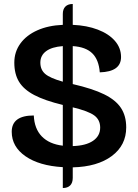

<svg xmlns="http://www.w3.org/2000/svg" viewBox="-20 -833 692 966"><path d="M346 9V62Q346 87 333 100Q320 113 296 113V8Q177 1 108 -47Q39 -95 39 -170Q39 -252 150 -252Q153 -185 190.5 -146.5Q228 -108 296 -100V-305Q205 -327 152 -355Q99 -383 75.5 -422Q52 -461 52 -518Q52 -572 82.5 -614Q113 -656 168 -680.5Q223 -705 296 -708V-763Q296 -787 309 -800Q322 -813 346 -813V-708Q417 -705 472 -684Q527 -663 558 -627.5Q589 -592 589 -546Q589 -472 482 -469Q477 -533 444 -565Q411 -597 346 -601V-410Q446 -387 504 -358.5Q562 -330 588.5 -290Q615 -250 615 -192Q615 -102 542.5 -48Q470 6 346 9ZM296 -422V-601Q241 -597 212 -575.5Q183 -554 183 -518Q183 -482 207.5 -461Q232 -440 296 -422ZM484 -191Q484 -230 454.5 -252Q425 -274 346 -293V-98Q412 -100 448 -124.5Q484 -149 484 -191Z"/></svg>

Font: K2D
Style: Bold
Weight: 700
Designer: Katatrad Aksorn Co.,Ltd.
Foundry: Cadson Demak Co.,Ltd.
Version: Version 1.000; ttfautohint (v1.6)